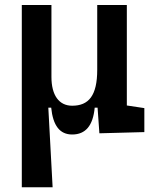

<svg xmlns="http://www.w3.org/2000/svg" viewBox="-20 -538 626 782"><path d="M273.9 9.8C328.6 9.8 358.9 -26.4 365.7 -99.6H377.4L384.8 4.9L567.9 0V-97.7L496.6 -108.4V-517.6H376V-253.9C376 -148.4 341.3 -107.4 273.9 -107.4C220.7 -107.4 189.5 -149.4 189.5 -224.6V-517.6H68.8V224.6H194.3L176.8 -99.6H188.5C195.8 -26.4 223.6 9.8 273.9 9.8Z"/></svg>

Font: Cascadia Code NF SemiBold
Style: Regular
Weight: 600
Monospace: yes
Designer: Aaron Bell
Foundry: Saja Typeworks
Version: Version 2404.023